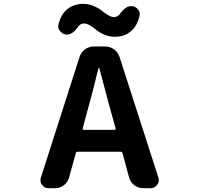

<svg xmlns="http://www.w3.org/2000/svg" viewBox="-20 -983 1040 1003"><path d="M605.5 -909.2Q635.7 -951.2 665 -951.2Q666 -951.2 667 -951.2Q687.5 -950.2 700.2 -934.6Q710 -923.8 710 -910.2Q710 -905.3 709 -900.4Q696.3 -845.7 662.6 -818.4Q628.9 -791 580.1 -791Q551.8 -791 525.9 -801.8Q500 -812.5 484.4 -825.7Q468.8 -838.9 451.2 -849.6Q433.6 -860.4 419.9 -860.4Q399.4 -860.4 388.7 -843.8Q359.4 -802.7 331.1 -802.7Q329.1 -802.7 328.1 -802.7H327.1Q306.6 -804.7 293.9 -820.3Q284.2 -831.1 284.2 -844.7Q284.2 -849.6 285.2 -854.5Q297.9 -908.2 332 -935.5Q366.2 -962.9 415 -962.9Q442.4 -962.9 468.3 -952.1Q494.1 -941.4 509.8 -928.7Q525.4 -916 543.5 -904.8Q561.5 -893.6 575.2 -893.6Q593.8 -893.6 605.5 -909.2ZM412.1 -312.5Q411.1 -309.6 412.6 -307.1Q414.1 -304.7 417 -304.7H578.1Q581.1 -304.7 583 -307.1Q585 -309.6 584 -312.5L563.5 -385.7Q550.8 -429.7 528.3 -516.1Q505.9 -602.5 499 -626Q499 -627.9 497.1 -627.9Q495.1 -627.9 494.1 -626Q465.8 -506.8 431.6 -385.7ZM727.5 0Q702.1 0 681.6 -15.6Q661.1 -31.2 654.3 -55.7L620.1 -182.6Q618.2 -190.4 610.4 -190.4H384.8Q377.9 -190.4 376 -182.6L340.8 -55.7Q334 -31.2 314 -15.6Q293.9 0 268.6 0H233.4Q211.9 0 199.2 -17.6Q191.4 -28.3 191.4 -41Q191.4 -47.9 193.4 -54.7L395.5 -685.5Q403.3 -710 423.8 -725.1Q444.3 -740.2 470.7 -740.2H529.3Q554.7 -740.2 575.7 -725.1Q596.7 -710 604.5 -685.5L807.6 -54.7Q809.6 -47.9 809.6 -41Q809.6 -28.3 800.8 -17.6Q788.1 0 767.6 0Z"/></svg>

Font: Gen Jyuu Gothic Monospace Bold
Style: Bold
Weight: 700
Designer: [Source Han Sans]
Ryoko NISHIZUKA  (kana & ideographs); Paul D. Hunt (Latin, Greek & Cyrillic); Wenlong ZHANG  (bopomofo
Version: Version 1.002.20150607